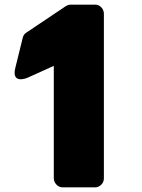

<svg xmlns="http://www.w3.org/2000/svg" viewBox="-20 -770 613 828"><path d="M391 38C407 38 428 23 428 0V-712C428 -728 414 -750 391 -750H284C278 -750 269 -747 263 -743L93 -629C85 -624 80 -616 78 -607L46 -477C28 -405 97 -434 97 -434L212 -486V0C212 16 227 38 250 38Z"/></svg>

Font: Asimov Print
Style: E
Weight: 500
Designer: Google
Version: Version 2.000980; 2014